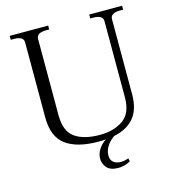

<svg xmlns="http://www.w3.org/2000/svg" viewBox="-126 -803 977 1089"><g transform="rotate(-15 362.0 -258.5)"><path d="M692 -700V-677H671Q647 -677 632 -668.5Q617 -660 617 -642V-200Q617 -112 576 -63Q535 -14 457 2Q429 22 413 47.5Q397 73 397 100Q397 128 414 141Q431 154 457 154Q478 154 502 145L506 164Q471 183 435 183Q388 183 367.5 159.5Q347 136 347 106Q347 78 363 52.5Q379 27 407 8Q394 10 365 10Q239 10 173 -38.5Q107 -87 107 -200V-642Q107 -660 92 -668.5Q77 -677 53 -677H32V-700H258V-677H237Q213 -677 198 -668.5Q183 -660 183 -642V-194Q183 -99 235.5 -62Q288 -25 382 -25Q464 -25 518.5 -63Q573 -101 573 -194V-642Q573 -660 558 -668.5Q543 -677 519 -677H499V-700Z"/></g></svg>

Font: Taviraj Light
Style: Regular
Weight: 300
Designer: Katatrad Team
Foundry: CadsonDemak
Version: Version 1.001